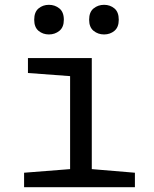

<svg xmlns="http://www.w3.org/2000/svg" viewBox="-20 -777 640 797"><path d="M80 0V-60L271 -75V-461L96 -474V-536H361V-75L540 -60V0ZM183 -634Q158 -634 140 -649Q122 -664 122 -695Q122 -727 140 -742Q158 -757 183 -757Q208 -757 226.5 -742Q245 -727 245 -695Q245 -664 226.5 -649Q208 -634 183 -634ZM412 -634Q387 -634 368.5 -649Q350 -664 350 -695Q350 -727 368.5 -742Q387 -757 412 -757Q437 -757 455 -742Q473 -727 473 -695Q473 -664 455 -649Q437 -634 412 -634Z"/></svg>

Font: Noto Sans Mono
Style: Regular
Weight: 400
Designer: Monotype Design Team
Foundry: Monotype Imaging Inc.
Version: Version 2.014